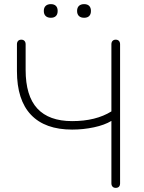

<svg xmlns="http://www.w3.org/2000/svg" viewBox="-20 -903 697 929"><path d="M519 -16V-318Q486 -298 434.5 -287Q383 -276 329 -276Q198 -276 130 -347.5Q62 -419 62 -559V-689Q62 -699 67.5 -705Q73 -711 83 -711Q93 -711 98.5 -705Q104 -699 104 -689V-565Q104 -439 160.5 -378Q217 -317 329 -317Q444 -317 519 -364V-689Q519 -699 524.5 -705Q530 -711 540 -711Q550 -711 555.5 -705Q561 -699 561 -689V-16Q561 -5 555.5 0.5Q550 6 540 6Q530 6 524.5 0Q519 -6 519 -16ZM353 -850Q353 -866 362 -874.5Q371 -883 387 -883Q403 -883 411.5 -874.5Q420 -866 420 -850Q420 -834 411.5 -825.5Q403 -817 387 -817Q371 -817 362 -825.5Q353 -834 353 -850ZM192 -850Q192 -866 201 -874.5Q210 -883 226 -883Q242 -883 250.5 -874.5Q259 -866 259 -850Q259 -834 250.5 -825.5Q242 -817 226 -817Q210 -817 201 -825.5Q192 -834 192 -850Z"/></svg>

Font: SN Pro Thin
Style: Regular
Weight: 200
Designer: Tobias Whetton
Foundry: Supernotes
Version: Version 1.003;Glyphs 3.3 (3324)